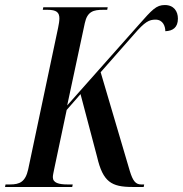

<svg xmlns="http://www.w3.org/2000/svg" viewBox="-42 -743 727 763"><path d="M-22 0H245L247 -10H227C192 -10 168 -16 168 -39C168 -48 171 -58 175 -79L223 -306L278 -369L344 -119C367 -20 401 0 484 0H529L531 -10H519C497 -10 486 -24 474 -63L358 -456L491 -607C534 -657 551 -665 576 -665C606 -665 615 -638 615 -619C645 -620 665 -634 665 -669C665 -698 649 -723 613 -723C579 -723 563 -705 509 -644L225 -324L295 -651C305 -698 330 -704 368 -704H384L386 -714H130L128 -704H147C182 -704 194 -694 194 -670C194 -660 192 -647 189 -633L70 -70C59 -20 36 -10 -2 -10H-20Z"/></svg>

Font: Noto Serif Display ExtraCondensed Medium
Style: Italic
Weight: 500
Width: 2
Italic angle: -12°
Designer: Monotype Design Team
Foundry: Monotype Imaging Inc.
Version: Version 2.009